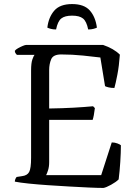

<svg xmlns="http://www.w3.org/2000/svg" viewBox="-20 -925 675 945"><path d="M489 0Q462 0 418 -2Q374 -4 321.5 -7Q269 -10 217 -13.5Q165 -17 121.5 -21.5Q78 -26 53 -31Q53 -38 56 -44.5Q59 -51 62 -54L88 -58Q114 -61 123.5 -78.5Q133 -96 133 -148V-578Q133 -615 139.5 -633Q146 -651 150 -655H63Q60 -658 56.5 -663Q53 -668 53 -675Q57 -681 68.5 -687.5Q80 -694 92 -699Q104 -704 110 -704H487Q540 -686 570 -656Q566 -600 557.5 -556.5Q549 -513 543 -492Q527 -492 514.5 -495Q502 -498 497 -501L474 -642Q443 -646 389 -651.5Q335 -657 281 -657Q242 -657 232 -633.5Q222 -610 222 -580V-391Q289 -392 342 -395Q395 -398 438 -402L447 -393Q442 -352 436 -335H222V-127Q222 -104 216.5 -87Q211 -70 207 -63H478L530 -224Q545 -224 558 -219Q571 -214 575 -210Q575 -175 572 -128Q569 -81 564 -42Q551 -29 526.5 -15.5Q502 -2 489 0ZM335 -905Q394 -905 422 -873.5Q450 -842 457 -789Q451 -786 440 -783Q429 -780 414 -780Q406 -820 388.5 -834Q371 -848 335 -848Q299 -848 281.5 -834Q264 -820 256 -780Q241 -780 230 -783Q219 -786 213 -789Q219 -840 247 -872.5Q275 -905 335 -905Z"/></svg>

Font: Texturina Light
Style: Regular
Weight: 300
Designer: Guillermo Torres Carreño
Foundry: Omnibus-Type
Version: Version 1.002; ttfautohint (v1.8.3)